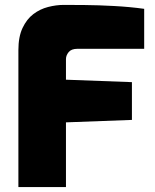

<svg xmlns="http://www.w3.org/2000/svg" viewBox="-20 -763 633 783"><path d="M55 0V-559Q55 -613 72 -649Q89 -685 116 -705.5Q143 -726 176 -734.5Q209 -743 240 -743Q271 -743 326 -742.5Q381 -742 445.5 -738.5Q510 -735 568 -727V-564H296Q271 -564 260 -550.5Q249 -537 249 -522V-438L518 -428V-274L249 -264V0Z"/></svg>

Font: Exo Thin Black
Style: Regular
Weight: 900
Version: Version 2.000